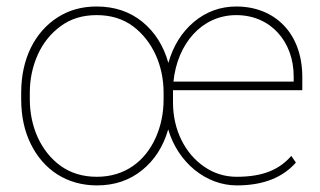

<svg xmlns="http://www.w3.org/2000/svg" viewBox="-20 -558 979 588"><path d="M44.9 -253.9C44.9 -202.6 54.7 -156.7 74.2 -117.2C113.3 -37.6 185.1 9.8 276.9 9.8C331.1 9.8 377 -5.9 415.5 -37.1C453.6 -67.9 480 -109.4 495.1 -161.6C525.4 -59.1 611.8 9.8 705.1 9.8C788.6 9.8 846.7 -15.6 886.2 -60.1L872.1 -80.6C836.4 -39.6 787.1 -16.6 705.1 -16.6C668.5 -16.6 635.3 -26.9 605.5 -47.4C546.4 -87.9 509.8 -160.2 509.8 -244.1V-275.4V-281.7H905.8V-322.3C905.8 -457 820.8 -538.1 703.6 -538.1C655.3 -538.1 611.8 -522.5 574.2 -491.2C536.6 -459.5 510.3 -417.5 495.6 -365.2C481 -417.5 454.6 -459.5 416 -491.2C377.4 -522.5 330.6 -538.1 275.9 -538.1C230.5 -538.1 190.4 -526.9 155.8 -504.4C86.4 -459.5 44.9 -377.9 44.9 -274.4ZM703.6 -511.7C809.6 -511.7 879.4 -429.7 879.4 -324.2V-308.1H511.2C522.9 -423.3 597.2 -511.7 703.6 -511.7ZM71.3 -274.4C71.3 -315.9 79.6 -354.5 95.7 -390.6C111.8 -426.3 135.3 -455.6 166 -478C196.3 -500.5 232.9 -511.7 275.9 -511.7C319.3 -511.7 356 -500.5 386.7 -478C447.3 -433.1 481 -356.9 481 -274.4V-253.9C481 -211.9 473.1 -172.9 457 -136.7C424.8 -64.5 362.8 -16.6 276.9 -16.6C233.4 -16.6 196.8 -27.8 166 -49.8C105 -93.8 71.3 -169.9 71.3 -253.9Z"/></svg>

Font: Vazirmatn Thin
Style: Regular
Weight: 100
Designer: Saber Rastikerdar
Foundry: Saber Rastikerdar
Version: Version 33.003